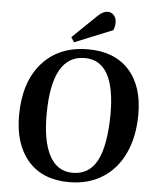

<svg xmlns="http://www.w3.org/2000/svg" viewBox="-62 -999 874 1065"><g transform="rotate(5 375.0 -466.0)"><path d="M305.2 -788.1 441.9 -919.9Q469.2 -945.8 495.1 -945.8Q515.1 -945.8 529.1 -930.2Q543 -914.6 543 -890.1Q543 -868.2 534.2 -847.2L323.2 -761.2ZM54.2 -334Q55.7 -518.6 149.4 -623.8Q243.2 -729 404.8 -729Q551.8 -729 632.8 -639.9Q713.9 -550.8 712.9 -391.1Q712.4 -268.1 669.4 -176.3Q626.5 -84.5 547.4 -35.2Q468.3 14.2 362.8 14.2Q214.4 14.2 133.8 -78.4Q53.2 -170.9 54.2 -334ZM206.1 -356.9Q204.6 -202.6 248.3 -120.8Q292 -39.1 377.9 -39.1Q469.2 -39.1 512.9 -121.1Q556.6 -203.1 559.1 -372.1Q562 -679.2 390.1 -679.2Q209 -679.2 206.1 -356.9Z"/></g></svg>

Font: Literata SemiBold
Style: Italic
Weight: 650
Italic angle: -2.39999°
Designer: Latin by Veronika Burian and Jose Scaglione. Greek by Irene Vlachou. Cyrillic by Vera Evstafieva
Foundry: TypeTogether
Version: Version 3.021